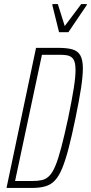

<svg xmlns="http://www.w3.org/2000/svg" viewBox="-20 -923 447 943"><path d="M12 0 157 -688H265Q309 -688 335.5 -680.5Q362 -673 374.5 -651Q387 -629 387 -588Q387 -549 378 -490Q369 -431 351 -344Q333 -256 317 -195Q301 -134 285 -95.5Q269 -57 249.5 -36.5Q230 -16 203 -8Q176 0 138 0ZM54 -34H139Q166 -34 186 -38.5Q206 -43 222 -59Q238 -75 252 -108.5Q266 -142 281 -199Q296 -256 315 -344Q333 -431 342 -488Q351 -545 351 -579Q351 -604 346 -619.5Q341 -635 330.5 -642.5Q320 -650 305 -652Q290 -654 270 -654H186ZM270 -765 237 -898 238 -903H264L298 -795L379 -903H407L406 -898L316 -765Z"/></svg>

Font: Saira ExtraCondensed Thin
Style: Italic
Weight: 250
Width: 2
Italic angle: -12°
Designer: Hector Gatti with collaboration of the Omnibus-Type team
Foundry: Omnibus-Type
Version: Version 1.101